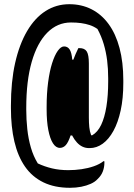

<svg xmlns="http://www.w3.org/2000/svg" viewBox="-20 -736 640 914"><path d="M310 -716Q368 -716 415.5 -692Q463 -668 497 -621.5Q531 -575 549 -507.5Q567 -440 567 -354V-341Q567 -268 554.5 -210.5Q542 -153 520 -113Q498 -73 469 -52Q440 -31 407 -31H404Q371 -31 346.5 -57.5Q322 -84 309 -128Q296 -172 296 -226Q296 -260 298 -288.5Q300 -317 303 -341Q306 -365 310.5 -385Q315 -405 320 -424Q324 -438 329 -451.5Q334 -465 340 -479Q346 -493 353 -507H358Q383 -507 393 -491Q403 -475 403 -434Q403 -407 403 -375.5Q403 -344 403 -311Q403 -278 403 -244Q403 -210 403 -177Q403 -152 405 -131Q407 -110 414 -92H419Q445 -107 461.5 -141.5Q478 -176 486.5 -228.5Q495 -281 495 -349V-363Q495 -409 490 -448.5Q485 -488 474 -525.5Q463 -563 444 -598Q427 -610 407.5 -616.5Q388 -623 366 -626Q344 -629 318 -629Q253 -629 205 -580.5Q157 -532 131 -441.5Q105 -351 105 -223V-213Q105 -167 110 -121Q115 -75 127 -33.5Q139 8 160 42Q192 57 227.5 65.5Q263 74 305 74Q337 74 368 69.5Q399 65 426.5 55.5Q454 46 473 31L477 32V38Q477 60 469.5 80Q462 100 444 117Q432 130 412 139Q392 148 367 153Q342 158 313 158Q240 158 186.5 132Q133 106 99 57Q65 8 48.5 -62Q32 -132 32 -221V-233Q32 -347 52 -436Q72 -525 109 -588Q146 -651 197 -683.5Q248 -716 310 -716ZM265 -32Q246 -32 232 -54Q218 -76 210 -117Q202 -158 202 -216V-227Q202 -291 209 -344Q216 -397 228 -435Q240 -473 255 -494Q270 -515 285 -515Q302 -515 311.5 -500.5Q321 -486 324 -452H350L353 -384Q347 -391 341.5 -394.5Q336 -398 330 -398Q326 -398 322 -385.5Q318 -373 314.5 -350Q311 -327 309 -296Q307 -265 307 -228V-224Q307 -198 309.5 -178Q312 -158 316 -142Q320 -142 325.5 -144Q331 -146 337.5 -150.5Q344 -155 349 -162L350 -91H316Q305 -58 293 -45Q281 -32 265 -32Z"/></svg>

Font: Recursive Monospace Casual SemiBold
Style: Regular
Weight: 600
Version: Version 1.047